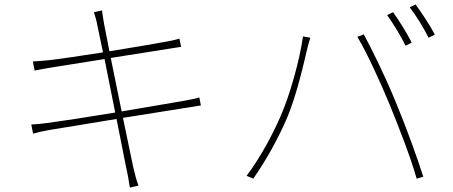

<svg xmlns="http://www.w3.org/2000/svg" viewBox="-20 -816 2040 865"><path d="M121 -255 129 -214C150 -220 171 -225 206 -231L505 -280L549 -58C556 -29 560 -2 565 29L604 20C594 -4 587 -36 580 -64L534 -285L810 -329C847 -335 870 -339 885 -341L878 -377C862 -372 842 -368 804 -361L528 -314L479 -555L745 -597C768 -601 788 -604 796 -605L788 -642C778 -639 765 -635 738 -630C689 -621 581 -602 473 -585L449 -708C446 -728 441 -751 440 -769L403 -761C409 -743 415 -723 419 -700L444 -580C343 -564 246 -550 202 -545C170 -542 147 -540 128 -539L136 -498C161 -503 182 -507 206 -511L451 -550L499 -309C373 -288 248 -269 194 -262C173 -259 142 -256 121 -255Z M1751 -761 1724 -748C1751 -711 1788 -650 1807 -610L1835 -624C1813 -668 1776 -726 1751 -761ZM1852 -796 1826 -783C1855 -746 1888 -691 1911 -646L1939 -660C1919 -699 1879 -760 1852 -796ZM1243 -290C1209 -212 1155 -109 1091 -24L1121 -11C1181 -97 1231 -189 1269 -275C1318 -387 1352 -546 1365 -600C1370 -620 1373 -630 1378 -646L1345 -652C1331 -549 1286 -386 1243 -290ZM1735 -346C1778 -241 1834 -96 1857 -11L1887 -20C1861 -102 1808 -249 1763 -356C1716 -471 1656 -593 1619 -661L1590 -650C1634 -577 1693 -447 1735 -346Z"/></svg>

Font: Harano Aji Gothic TW ExtraLight
Style: Regular
Weight: 250
Foundry: Masamichi Hosoda
Version: HaranoAjiGothicTW-ExtraLight version 20230610;ttx 4.39.4